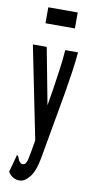

<svg xmlns="http://www.w3.org/2000/svg" viewBox="-93 -688 435 900"><g transform="rotate(10 125.0 -237.5)"><path d="M69 174Q34 174 14 142L34 69L36 59L42 61Q46 68 48.5 76.5Q51 85 62 95Q66 96 71 96Q86 96 92 69Q98 42 106 -6L109 -24L20 -465H86L137 -196L150 -275Q157 -321 164 -370.5Q171 -420 174 -465H235Q231 -419 223.5 -368Q216 -317 208 -270L151 52Q140 115 116.5 144.5Q93 174 69 174ZM61 -573V-649H201V-573Z"/></g></svg>

Font: Inconsolata UltraCondensed Bold
Style: Regular
Weight: 700
Width: 1
Monospace: yes
Designer: Raph Levien, Cyreal, Brenton Simpson
Foundry: Raph Levien, Cyreal, Google
Version: Version 3.001; ttfautohint (v1.8.2.53-6de2)